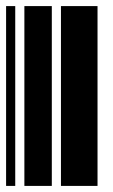

<svg xmlns="http://www.w3.org/2000/svg" viewBox="-20 -610 370 630"><path d="M0 0V-590H30V0ZM60 0V-590H150V0ZM180 0V-590H300V0Z"/></svg>

Font: Libre Barcode 128
Style: Regular
Weight: 400
Version: Version 1.005; ttfautohint (v1.8.3)